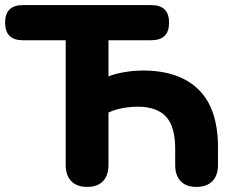

<svg xmlns="http://www.w3.org/2000/svg" viewBox="-23 -725 924 754"><path d="M319 9Q279 9 257 -13.5Q235 -36 235 -77V-567H67Q-3 -567 -3 -636Q-3 -705 67 -705H571Q641 -705 641 -636Q641 -567 571 -567H403V-425Q427 -435 464.5 -441.5Q502 -448 539 -448Q680 -448 756.5 -373.5Q833 -299 833 -146V-77Q833 -36 811 -13.5Q789 9 748 9Q708 9 686.5 -13.5Q665 -36 665 -77V-140Q665 -229 628.5 -267.5Q592 -306 518 -306Q489 -306 459 -300.5Q429 -295 403 -283V-77Q403 -36 381.5 -13.5Q360 9 319 9Z"/></svg>

Font: Chiron GoRound TC EB
Style: Regular
Weight: 700
Designer: Ryoko NISHIZUKA 西塚涼子 (kana, bopomofo & ideographs); Paul D. Hunt (Latin, Greek & Cyrillic); Sandoll Communications 산돌커뮤니
Foundry: Adobe
Version: Version 1.000;hotconv 1.1.1;makeotfexe 2.6.0